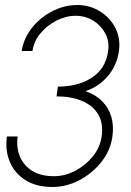

<svg xmlns="http://www.w3.org/2000/svg" viewBox="-20 -733 521 766"><path d="M189.5 13Q125 13 81.8 -14.2Q38.5 -41.5 19.2 -87.2Q0 -133 7.5 -188.5H50.5Q44.5 -145 59.2 -109Q74 -73 108.2 -51.5Q142.5 -30 195.5 -30Q239 -30 280 -51.5Q321 -73 350.2 -109Q379.5 -145 385.5 -188.5Q393 -242 371.5 -277.2Q350 -312.5 306.8 -330.5Q263.5 -348.5 205.5 -348.5L211 -387.5Q292 -387.5 347 -423.5Q402 -459.5 411.5 -529.5Q417 -568 400 -599.8Q383 -631.5 351.8 -650.8Q320.5 -670 282 -670Q243 -670 205.2 -650.8Q167.5 -631.5 141.2 -599.8Q115 -568 109.5 -529.5H66.5Q72 -567 92.5 -600.5Q113 -634 144 -659.2Q175 -684.5 212 -698.8Q249 -713 287.5 -713Q338 -713 378.5 -688Q419 -663 440.2 -621.5Q461.5 -580 454.5 -529.5Q446.5 -472 410 -429.2Q373.5 -386.5 321 -369.5Q362.5 -355 388.2 -328.5Q414 -302 424.2 -266.5Q434.5 -231 428.5 -188.5Q421 -133 384.8 -87.2Q348.5 -41.5 296.8 -14.2Q245 13 189.5 13Z"/></svg>

Font: Urbanist ExtraLight
Style: Italic
Weight: 250
Version: Version 1.303